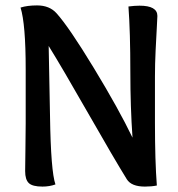

<svg xmlns="http://www.w3.org/2000/svg" viewBox="-20 -687 658 710"><path d="M560 -1Q540 3 516 3Q466 3 449 -24Q402 -100 305.5 -269Q209 -438 160 -517L165 -256Q168 -54 185 -5Q163 3 137 3Q100 3 86.5 -10Q73 -23 73 -54Q73 -70 74 -133Q75 -196 75 -231V-431Q75 -598 56 -659Q81 -667 117 -667Q163 -667 189 -638Q235 -587 327 -435.5Q419 -284 470 -178Q462 -292 462 -420Q462 -569 455 -663Q478 -666 496 -666Q562 -666 562 -628Q562 -622 560 -587.5Q558 -553 555.5 -501.5Q553 -450 553 -404V-233Q553 -92 560 -1Z"/></svg>

Font: Overlock
Style: Bold
Weight: 700
Designer: Dario Muhafara
Foundry: Dario Manuel Muhafara
Version: Version 1.002